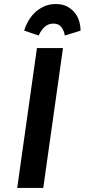

<svg xmlns="http://www.w3.org/2000/svg" viewBox="-20 -924 416 944"><path d="M64.6 0H192.7L289.7 -687.7H161.6ZM254.6 -904.1Q219.9 -904.1 193.1 -890.9Q166.4 -877.6 147.4 -858.1Q128.4 -838.6 116.3 -815.6Q104.1 -792.7 98.6 -773.4L170.4 -749.3Q180.1 -773.3 198.3 -790.6Q216.4 -808 242.3 -808Q268.4 -808 281.8 -790.6Q295.1 -773.3 298.6 -749.3L376.3 -773.4Q376.4 -792.7 370.5 -815.6Q364.6 -838.6 350.1 -858.1Q335.7 -877.6 312.4 -890.9Q289 -904.1 254.6 -904.1Z"/></svg>

Font: Secuela ExtLt
Style: Italic
Weight: 200
Italic angle: -8°
Designer: Fernando Haro
Foundry: deFharo
Version: Version 1.704